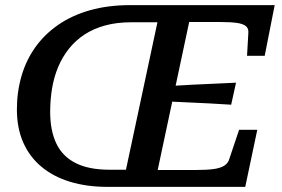

<svg xmlns="http://www.w3.org/2000/svg" viewBox="-20 -730 1101 750"><path d="M643 -394Q686 -397 729.5 -399Q773 -401 816 -403Q859 -405 902 -407L883 -321Q841 -324 799 -326Q757 -328 714.5 -330Q672 -332 629 -334ZM489 -710H1053L1014 -512H945L950 -600Q952 -618 941 -627.5Q930 -637 905.5 -640.5Q881 -644 841 -644H719L596 -66H745Q787 -66 813.5 -69.5Q840 -73 855.5 -82.5Q871 -92 876 -110L914 -223H985L938 0H401Q319 0 253.5 -20Q188 -40 141.5 -79Q95 -118 70.5 -174Q46 -230 46 -303Q46 -371 64 -433Q82 -495 118 -545.5Q154 -596 207.5 -633Q261 -670 331.5 -690Q402 -710 489 -710ZM408 -67H472L595 -643H492Q436 -643 390.5 -630.5Q345 -618 310 -595Q275 -572 249.5 -540Q224 -508 207.5 -469Q191 -430 183.5 -385.5Q176 -341 176 -293Q176 -220 200 -169.5Q224 -119 275.5 -93Q327 -67 408 -67Z"/></svg>

Font: Roboto Serif 20pt Medium
Style: Italic
Weight: 500
Italic angle: -10°
Version: Version 1.008